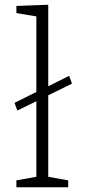

<svg xmlns="http://www.w3.org/2000/svg" viewBox="-20 -788 358 808"><path d="M283 -436 183 -387V-44L267 -29V0H49V-29L133 -44V-362L53 -323L41 -355L133 -401V-719L49 -733V-763L183 -768V-425L271 -469Z"/></svg>

Font: Bitter Pro Light
Style: Regular
Weight: 300
Designer: Sol Matas, and Bitter project Authors
Foundry: Sol Matas
Version: Version 1.010